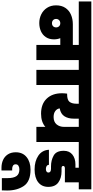

<svg xmlns="http://www.w3.org/2000/svg" viewBox="637 -1428 1250 2586"><g transform="rotate(90 1262.0 -135.0)"><path d="M855 -571H778V0H574V-322H483Q499 -284 499 -237Q499 -172 469 -127.5Q439 -83 389 -61Q339 -39 279 -39Q217 -39 162.5 -65.5Q108 -92 74.5 -143.5Q41 -195 41 -265Q41 -340 75.5 -391Q110 -442 168 -466.5Q226 -491 296 -491H574V-571H-11V-740H855ZM282 -210Q307 -210 322.5 -225.5Q338 -241 338 -266Q338 -290 322.5 -306Q307 -322 282 -322Q257 -322 240.5 -306Q224 -290 224 -266Q224 -241 240 -225.5Q256 -210 282 -210Z M910 0V-571H833V-740H1190V-571H1114V0Z M1959 -571H1882V0H1678V-121Q1612 -63 1500 -63Q1370 -63 1297.5 -139Q1225 -215 1225 -345Q1225 -374 1230 -414H1238Q1316 -414 1341 -447Q1366 -480 1366 -540V-571H1168V-740H1959ZM1678 -571H1567V-502Q1567 -429 1535.5 -378.5Q1504 -328 1429 -314Q1433 -279 1463.5 -255.5Q1494 -232 1545 -232Q1610 -232 1644 -272Q1678 -312 1678 -375Z M2235 -384Q2221 -384 2212.5 -378Q2204 -372 2204 -362Q2204 -339 2234 -339H2278Q2366 -339 2426 -296Q2486 -253 2486 -160Q2486 -74 2424.5 -25Q2363 24 2251 24Q2140 24 2066 -26Q1992 -76 1986 -169H2189Q2191 -146 2208 -137Q2225 -128 2245 -128Q2266 -128 2279.5 -136.5Q2293 -145 2293 -162Q2293 -197 2240 -197H2208Q2129 -197 2064.5 -232.5Q2000 -268 2000 -369Q2000 -444 2051 -485Q2102 -526 2184 -526H2228V-571H1937V-740H2519V-571H2425V-384Z M2228 470Q2171 470 2124 449Q2077 428 2048.5 384.5Q2020 341 2020 278Q2020 184 2085 131.5Q2150 79 2254 79Q2413 79 2474 169.5Q2535 260 2535 394Q2535 419 2533 465H2368V388Q2368 308 2341 268.5Q2314 229 2250 229Q2223 229 2202.5 241Q2182 253 2182 279Q2182 303 2199.5 314.5Q2217 326 2242 326H2265V470Z"/></g></svg>

Font: Fz Poppins Black
Style: Regular
Weight: 900
Designer: Ninad Kale (Devanagari), Jonny Pinhorn (Latin)
Foundry: Indian Type Foundry
Version: Vit hóa bi Vntype.Com & FontZin.Com